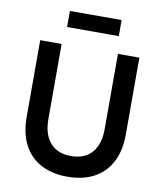

<svg xmlns="http://www.w3.org/2000/svg" viewBox="-94 -938 869 1024"><g transform="rotate(10 340.5 -425.5)"><path d="M340 11Q259 11 199 -20Q139 -51 105.5 -113Q72 -175 72 -265V-681H188V-274Q188 -192 227.5 -146.5Q267 -101 340 -101Q415 -101 454 -146.5Q493 -192 493 -274V-681H609V-265Q609 -175 575.5 -113Q542 -51 482 -20Q422 11 340 11ZM481 -775H201V-862H481Z"/></g></svg>

Font: Gabarito Medium
Style: Regular
Weight: 500
Designer: Leandro Assis / Alvaro Franca / Felipe Casaprima
Foundry: Naipe Foundry
Version: Version 1.000